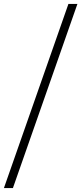

<svg xmlns="http://www.w3.org/2000/svg" viewBox="-43 -862 416 982"><path d="M-23 100 307 -842H353L23 100Z"/></svg>

Font: Montserrat Z Light
Style: Regular
Weight: 300
Designer: Julieta Ulanovsky
Foundry: Julieta Ulanovsky
Version: Version 8.000